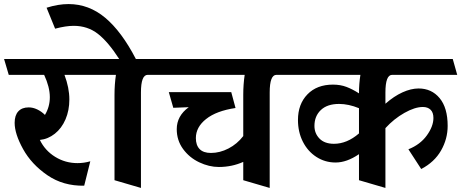

<svg xmlns="http://www.w3.org/2000/svg" viewBox="-40 -870 2268 944"><path d="M341 -68Q373 -68 404 -77L374 43Q271 45 193 -8.5Q115 -62 73.5 -137Q32 -212 32 -266Q32 -303 50 -322.5Q68 -342 101 -342Q122 -342 143 -332Q164 -322 181 -305Q205 -345 205 -392Q205 -442 177 -502H3L-20 -580H431L453 -502H277Q301 -438 301 -381Q301 -327 282 -283Q263 -239 229.5 -212.5Q196 -186 156 -182Q181 -130 231 -99Q281 -68 341 -68Z M686 -502Q653 -502 653 -415V54L523 16V-404Q523 -455 530 -502H436L413 -580H546Q492 -664 441.5 -703.5Q391 -743 322 -743Q284 -743 231 -729L189 -832Q246 -850 297 -850Q397 -850 477.5 -782.5Q558 -715 628 -580H742L764 -502Z M1319 -502Q1286 -502 1286 -415V54L1156 16V-74Q1100 -49 1036 -49Q988 -49 939.5 -72Q891 -95 860 -137.5Q829 -180 829 -235Q829 -300 888 -343L812 -340L790 -417H1097L1118 -339Q1024 -325 973.5 -285Q923 -245 923 -191Q923 -156 941.5 -137Q960 -118 997 -118Q1041 -118 1083.5 -140Q1126 -162 1156 -201V-404Q1156 -455 1163 -502H747L724 -580H1375L1397 -502Z M2161 -251Q2161 -187 2128.5 -130Q2096 -73 2031 -39L1968 -136Q2026 -159 2058.5 -204Q2091 -249 2091 -290Q2091 -317 2077 -330.5Q2063 -344 2039 -344Q2000 -344 1948.5 -315Q1897 -286 1855 -240V54L1725 16V-112Q1665 -71 1610 -71Q1558 -71 1515.5 -98.5Q1473 -126 1449 -173.5Q1425 -221 1425 -280Q1425 -358 1471.5 -406Q1518 -454 1597 -454Q1634 -454 1664 -442.5Q1694 -431 1725 -411Q1725 -458 1732 -502H1380L1357 -580H2186L2208 -502H1888Q1855 -502 1855 -415V-360Q1897 -397 1939 -416Q1981 -435 2018 -435Q2082 -435 2121.5 -387.5Q2161 -340 2161 -251ZM1725 -214V-338Q1674 -359 1627 -359Q1569 -359 1537.5 -329Q1506 -299 1506 -251Q1506 -214 1531 -188.5Q1556 -163 1602 -163Q1666 -163 1725 -214Z"/></svg>

Font: Sumana
Style: Bold
Weight: 700
Designer: Cyreal, Alexei Vanyashin (Devanagari), Olga Karpushina (Latin)
Foundry: Cyreal
Version: Version 1.015;PS 001.015;hotconv 1.0.70;makeotf.lib2.5.58329